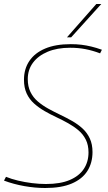

<svg xmlns="http://www.w3.org/2000/svg" viewBox="-26 -931 543 961"><path d="M484 -682 475 -664Q438 -678 402 -685Q366 -692 325 -692Q260 -692 212.5 -672Q165 -652 139 -617Q113 -582 113 -535Q113 -498 126.5 -470.5Q140 -443 163.5 -423Q187 -403 216 -387Q245 -371 275.5 -356.5Q306 -342 335 -325.5Q364 -309 387 -288Q410 -267 423.5 -238Q437 -209 437 -170Q437 -116 411.5 -75.5Q386 -35 333.5 -12.5Q281 10 200 10Q150 10 96 0.5Q42 -9 -6 -27L4 -46Q31 -35 64.5 -27Q98 -19 134 -14.5Q170 -10 204 -10Q276 -10 323 -30Q370 -50 393.5 -85.5Q417 -121 417 -168Q417 -205 403.5 -232Q390 -259 367 -278.5Q344 -298 315.5 -314Q287 -330 256 -344.5Q225 -359 196.5 -375.5Q168 -392 144.5 -413Q121 -434 107.5 -463Q94 -492 94 -532Q94 -586 121 -626Q148 -666 200 -688Q252 -710 328 -710Q357 -710 381.5 -707Q406 -704 431 -698Q456 -692 484 -682ZM309 -744 456 -911H481L330 -744Z"/></svg>

Font: Georama ExtraCondensed Thin Thin
Style: Italic
Weight: 250
Italic angle: -9°
Version: Version 1.001